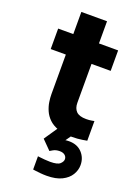

<svg xmlns="http://www.w3.org/2000/svg" viewBox="-170 -734 779 1068"><g transform="rotate(20 219.0 -199.5)"><path d="M304.6 10Q255.4 10 222.2 -2.1Q189 -14.2 168.4 -34.3Q147.8 -54.4 137 -79Q126.2 -103.6 122.4 -128.3Q118.6 -153 118.6 -174.6V-661.2H270.6V-178.8Q270.6 -146 288.4 -128.1Q306.2 -110.2 347 -110.2Q365.4 -110.2 380 -112.9Q394.6 -115.6 394.6 -115.6V0.8Q394.6 0.8 367.7 5.4Q340.8 10 304.6 10ZM384 -408.8H29V-530H384ZM247.8 261.4Q229.4 261.4 210.4 259.6Q191.4 257.8 178.9 256Q166.4 254.2 166.4 254.2V175.8Q166.4 175.8 178.6 177.3Q190.8 178.8 208.1 180.3Q225.4 181.8 240.2 181.8Q283.8 181.8 298.4 168.1Q313 154.4 313 140.4Q313 126.4 301.9 117Q290.8 107.6 270.8 107.6Q248.2 107.6 232.1 117.1Q216 126.6 216 126.6L162.8 72.8L246.4 -50.2L323.4 -22.6L239.2 96.4H213Q213 96.4 216.7 87.7Q220.4 79 230 67.2Q239.6 55.4 256.8 46.7Q274 38 300.8 38Q349.6 38 377.8 68.2Q406 98.4 406 141.2Q406 171.4 389.3 199Q372.6 226.6 337.7 244Q302.8 261.4 247.8 261.4Z"/></g></svg>

Font: Be Vietnam Pro Variable Thin
Style: Regular
Weight: 100
Designer: Lam Bao, Tony Le, Vietanh Nguyen
Foundry: Yellow Type Foundry
Version: Version 1.002